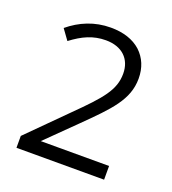

<svg xmlns="http://www.w3.org/2000/svg" viewBox="-90 -924 520 579"><g transform="rotate(20 169.5 -635.0)"><path d="M307.1 -460H87.9L180.2 -550.8C255.9 -625.5 300.8 -669.9 300.8 -737.8C300.8 -772.5 289.1 -800.8 266.1 -822.3C242.7 -843.3 210.4 -854 169.9 -854C117.7 -854 73.2 -835 36.1 -804.2L60.1 -771C95.7 -797.9 127.9 -813 168.9 -813C221.2 -813 252 -782.7 252 -735.8C252 -683.6 221.2 -648.4 145 -573.2L25.9 -454.1V-416H307.1Z"/></g></svg>

Font: Noto Reveo Sans
Style: Regular
Weight: 300
Designer: Monotype Design Team
Foundry: Monotype Imaging Inc.
Version: Version 2.007